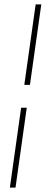

<svg xmlns="http://www.w3.org/2000/svg" viewBox="-20 -731 241 883"><path d="M117.7 -340.8H91.8L144 -710.9H169.9ZM25.4 131.8 77.1 -235.4H103L51.3 131.8Z"/></svg>

Font: Robert Sans Thin
Style: Italic
Weight: 100
Italic angle: -8°
Designer: Christian Robertson (extended by Adam Twardoch)
Foundry: Google
Version: Version 12.135;April 2, 2019;FontCreator 11.5.0.2425 64-bit;